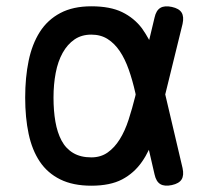

<svg xmlns="http://www.w3.org/2000/svg" viewBox="-20 -580 640 610"><path d="M560 -46Q565 -23 557 -10Q549 3 526 8Q503 13 489.5 5Q476 -3 471 -26L453 -104Q443 -83 431 -66Q406 -30 368 -10Q330 10 270 10Q212 10 171.5 -10Q131 -30 106.5 -66.5Q82 -103 71 -154.5Q60 -206 60 -270Q60 -334 71 -387Q82 -440 106.5 -478.5Q131 -517 171.5 -538.5Q212 -560 270 -560Q330 -560 368 -541.5Q406 -523 431 -490Q443 -473 454 -453L471 -524Q476 -547 489.5 -555Q503 -563 526 -558Q549 -553 557 -540Q565 -527 560 -504L505 -280ZM411 -280 410 -285Q401 -325 389 -359Q377 -393 360.5 -417.5Q344 -442 322 -456Q300 -470 270 -470Q239 -470 216.5 -454.5Q194 -439 179 -412Q164 -385 157 -348.5Q150 -312 150 -270Q150 -228 156 -193.5Q162 -159 175.5 -133.5Q189 -108 212.5 -94Q236 -80 270 -80Q300 -80 322 -95.5Q344 -111 360.5 -137.5Q377 -164 388.5 -199.5Q400 -235 410 -275Z"/></svg>

Font: Maple Mono NF
Style: Regular
Weight: 400
Monospace: yes
Designer: subframe7536
Version: Version 7.000